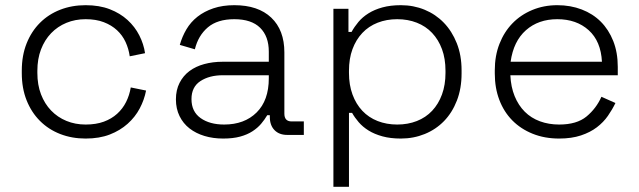

<svg xmlns="http://www.w3.org/2000/svg" viewBox="-20 -520 2461 740"><path d="M310 14Q257 14 212 -3.5Q167 -21 134 -54Q101 -87 82.5 -133.5Q64 -180 64 -238V-248Q64 -306 82.5 -352.5Q101 -399 134 -432Q167 -465 212 -482.5Q257 -500 310 -500Q363 -500 403 -484.5Q443 -469 471.5 -443Q500 -417 517 -383.5Q534 -350 539 -315L480 -303Q476 -332 464 -358Q452 -384 431 -403.5Q410 -423 380 -434.5Q350 -446 310 -446Q270 -446 236 -432Q202 -418 177 -392Q152 -366 138 -329.5Q124 -293 124 -247V-239Q124 -193 138 -156.5Q152 -120 177 -94Q202 -68 236 -54Q270 -40 310 -40Q350 -40 380 -51Q410 -62 431.5 -81.5Q453 -101 466 -127Q479 -153 484 -183L543 -171Q536 -135 518.5 -102Q501 -69 472 -43Q443 -17 403 -1.5Q363 14 310 14Z M844 -40Q922 -40 969 -86.5Q1016 -133 1016 -218V-230H839Q787 -230 752.5 -207.5Q718 -185 718 -138Q718 -90 753 -65Q788 -40 844 -40ZM840 14Q801 14 768 4Q735 -6 710.5 -25Q686 -44 672 -72.5Q658 -101 658 -137Q658 -173 672 -200.5Q686 -228 710 -246Q734 -264 767 -273Q800 -282 838 -282H1016V-321Q1016 -380 982.5 -413Q949 -446 883 -446Q818 -446 781 -414.5Q744 -383 731 -330L673 -347Q682 -379 698.5 -407Q715 -435 741 -455.5Q767 -476 802.5 -488Q838 -500 883 -500Q975 -500 1025.5 -452Q1076 -404 1076 -318V-82Q1076 -52 1104 -52H1151V0H1087Q1056 0 1038 -18.5Q1020 -37 1020 -69V-76H1010Q1000 -59 986.5 -43Q973 -27 953 -14Q933 -1 905.5 6.5Q878 14 840 14Z M1511 -40Q1552 -40 1586.5 -53.5Q1621 -67 1645.5 -93Q1670 -119 1683.5 -156Q1697 -193 1697 -239V-247Q1697 -294 1683.5 -330.5Q1670 -367 1645.5 -393Q1621 -419 1586.5 -432.5Q1552 -446 1511 -446Q1470 -446 1435.5 -432.5Q1401 -419 1376.5 -393Q1352 -367 1338.5 -330.5Q1325 -294 1325 -247V-239Q1325 -193 1338.5 -156Q1352 -119 1376.5 -93Q1401 -67 1435.5 -53.5Q1470 -40 1511 -40ZM1325 200H1265V-486H1323V-397H1335Q1346 -417 1361.5 -435.5Q1377 -454 1400 -468.5Q1423 -483 1454 -491.5Q1485 -500 1525 -500Q1574 -500 1616.5 -482.5Q1659 -465 1690.5 -432.5Q1722 -400 1740.5 -353.5Q1759 -307 1759 -249V-237Q1759 -179 1741 -132.5Q1723 -86 1691.5 -53.5Q1660 -21 1617 -3.5Q1574 14 1525 14Q1485 14 1454 5.5Q1423 -3 1400.5 -17Q1378 -31 1362.5 -49Q1347 -67 1337 -85H1325Z M2300 -282Q2296 -361 2249 -403.5Q2202 -446 2128 -446Q2055 -446 2007 -403.5Q1959 -361 1948 -282ZM2135 14Q2079 14 2033 -4.5Q1987 -23 1954.5 -56Q1922 -89 1904.5 -135Q1887 -181 1887 -237V-249Q1887 -305 1905 -351Q1923 -397 1955 -430Q1987 -463 2031.5 -481.5Q2076 -500 2128 -500Q2179 -500 2222 -483.5Q2265 -467 2295.5 -436.5Q2326 -406 2343.5 -362Q2361 -318 2361 -262V-230H1947Q1949 -185 1963.5 -149.5Q1978 -114 2002.5 -89.5Q2027 -65 2061 -52.5Q2095 -40 2135 -40Q2203 -40 2240.5 -71Q2278 -102 2298 -147L2352 -123Q2340 -98 2323 -73.5Q2306 -49 2280.5 -29.5Q2255 -10 2219 2Q2183 14 2135 14Z"/></svg>

Font: Space Grotesk Light
Style: Regular
Weight: 300
Designer: Florian Karsten
Foundry: Florian Karsten
Version: Version 2.000